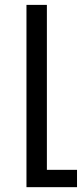

<svg xmlns="http://www.w3.org/2000/svg" viewBox="-20 -565 337 790"><path d="M296.9 205.1H88.9V-544.9H172.9V133.8H296.9Z"/></svg>

Font: Telcell.Market
Style: Regular
Weight: 400
Designer: Rasmus Andersson, Sedrak Mkrtchyan
Version: Version 3.019;git-0a5106e0b